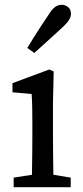

<svg xmlns="http://www.w3.org/2000/svg" viewBox="-20 -781 348 801"><path d="M37 0V-40L147 -57H172L275 -40V0ZM112 0Q113 -25 113.5 -62.5Q114 -100 114.5 -140Q115 -180 115 -212V-260Q115 -300 114.5 -329Q114 -358 112 -389L32 -396V-434L185 -491L204 -483L201 -352V-212Q201 -180 201.5 -140Q202 -100 202.5 -62.5Q203 -25 204 0ZM94 -581Q108 -605 122.5 -627.5Q137 -650 152 -673.5Q167 -697 183 -720Q197 -743 210 -752Q223 -761 237 -761Q252 -761 264 -751.5Q276 -742 276 -723Q276 -712 269 -699.5Q262 -687 242 -668Q222 -650 202.5 -632Q183 -614 163 -596Q143 -578 123 -560Z"/></svg>

Font: Source Serif 4 18pt
Style: Regular
Weight: 400
Designer: Frank Grießhammer
Foundry: Adobe Systems Incorporated
Version: Version 4.004;hotconv 1.0.116;makeotfexe 2.5.65601